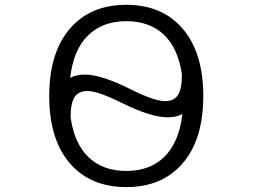

<svg xmlns="http://www.w3.org/2000/svg" viewBox="-20 -760 1040 790"><path d="M267.1 -88.4Q182.6 -186.5 182.6 -364.7Q182.6 -543 267.1 -641.6Q351.6 -740.2 499.5 -740.2Q647.5 -740.2 731.9 -641.6Q816.4 -543 816.4 -364.7Q816.4 -186.5 731.9 -88.4Q647.5 9.8 499.5 9.8Q351.6 9.8 267.1 -88.4ZM270.5 -277.3Q286.1 -168 345.2 -112.3Q404.3 -56.6 500 -56.6Q597.7 -56.6 657.2 -115.7Q716.8 -174.8 730.5 -291Q706.1 -277.3 669.9 -277.3Q600.6 -277.3 480.5 -336.9Q381.8 -385.7 339.8 -385.7Q303.7 -385.7 287.1 -360.8Q270.5 -335.9 270.5 -277.3ZM268.6 -439.5Q293 -453.1 329.1 -453.1Q397.5 -453.1 519.5 -391.6Q616.2 -343.8 659.2 -343.8Q695.3 -343.8 711.9 -368.7Q728.5 -393.6 728.5 -453.1Q712.9 -562.5 653.8 -617.7Q594.7 -672.9 500 -672.9Q402.3 -672.9 342.3 -614.3Q282.2 -555.7 268.6 -439.5Z"/></svg>

Font: GenEi Gothic M SemiLight
Style: Regular
Weight: 350
Designer: o_tamon (Modified); [Source Han Sans]
Ryoko NISHIZUKA  (kana & ideographs); Paul D. Hunt (Latin, Greek & Cyrillic); Wenl
Version: Version 1.1a;Original Version 1.004